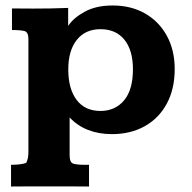

<svg xmlns="http://www.w3.org/2000/svg" viewBox="-20 -474 695 696"><path d="M20 202.1V123.5Q59.6 123 75.2 116.2Q79.6 106.9 81.3 97.7Q83 88.4 83 75.2V-332.5Q83 -357.4 69.1 -361.3Q55.2 -365.2 23.4 -365.2V-443.4Q43.9 -443.4 63.5 -443.1Q83 -442.9 101.1 -442.9Q131.3 -442.9 162.8 -443.4Q194.3 -443.8 227.1 -445.3V-379.9Q245.6 -408.7 286.9 -431.4Q328.1 -454.1 388.2 -454.1Q455.1 -454.1 505.6 -425.3Q556.2 -396.5 584.7 -344.5Q613.3 -292.5 613.3 -223.6Q613.3 -151.4 584.7 -98.4Q556.2 -45.4 504.9 -16.6Q453.6 12.2 385.3 12.2Q338.4 12.2 299.3 -2.9Q260.3 -18.1 232.4 -48.3V89.4Q232.4 114.7 245.4 119.1Q258.3 123.5 291 123.5H302.7V202.1Q289.1 202.1 270.3 201.9Q251.5 201.7 230.7 201.7Q210 201.7 190.4 201.7Q170.9 201.7 155.3 201.7Q140.6 201.7 122.3 201.7Q104 201.7 85 201.7Q65.9 201.7 49.1 201.9Q32.2 202.1 20 202.1ZM344.2 -71.8Q397.5 -71.8 429.7 -110.1Q461.9 -148.4 461.9 -223.1Q461.9 -291.5 431.2 -329.8Q400.4 -368.2 344.2 -368.2Q289.1 -368.2 258.3 -329.3Q227.5 -290.5 227.5 -222.2Q227.5 -151.9 257.8 -111.8Q288.1 -71.8 344.2 -71.8Z"/></svg>

Font: Kameron
Style: Regular
Weight: 400
Designer: Vernon Adams
Foundry: Vernon Adams
Version: Version 1.100